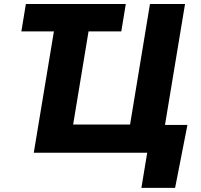

<svg xmlns="http://www.w3.org/2000/svg" viewBox="-20 -747 984 939"><path d="M595.2 -727.3 573.2 -593.4H413L337.7 -137.8H616.1L713.4 -727.3H884.9L786.9 -136H896.7L836.3 171.9H671.5L699.9 0H145.2L243.6 -593.4H84.5L106.5 -727.3Z"/></svg>

Font: Inter UI Extra Bold
Style: Italic
Weight: 800
Italic angle: 9.39999°
Designer: Rasmus Andersson
Foundry: rsms
Version: 3.2;8d6f07862